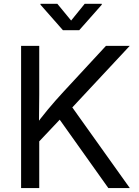

<svg xmlns="http://www.w3.org/2000/svg" viewBox="-20 -962 712 982"><path d="M304.7 -492.7 522 -727.5H643.6L333 -394.5L328.1 -395L151.4 -208V-307.1Q187 -356.4 224.6 -401.6Q262.2 -446.8 304.7 -492.7ZM87.9 -727.5H180.7V-478.5L179.2 -321.8L180.7 -276.4V0H87.9ZM271 -370.1 328.6 -442.4 644 0H534.2ZM343.8 -856.9 413.1 -942.4H500.5V-938L385.3 -807.6H301.8L187 -938V-942.4H273.4Z"/></svg>

Font: Inter RS Variable
Style: Regular
Weight: 400
Designer: Rasmus Andersson (customised by Maria Ramos and Noel Pretorius)
Foundry: rsms
Version: Version 3.001;Glyphs 3.2.3 (3260)